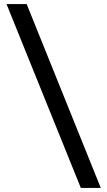

<svg xmlns="http://www.w3.org/2000/svg" viewBox="-20 -779 527 943"><path d="M377 144 12 -759H111L475 144Z"/></svg>

Font: SUSE Medium
Style: Regular
Weight: 500
Designer: Rene Bieder
Foundry: SUSE
Version: Version 1.000